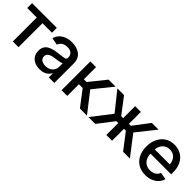

<svg xmlns="http://www.w3.org/2000/svg" viewBox="205 -1529 2525 2525"><g transform="rotate(45 1467.5 -266.0)"><path d="M186.5 0V-445.3H9.3V-535.6H469.2V-445.3H292.5V0Z M692.4 10.7Q640.6 10.7 599.4 -7.8Q558.1 -26.4 533.9 -62.7Q509.8 -99.1 509.8 -151.9Q509.8 -197.8 527.3 -227.1Q544.9 -256.3 574.7 -273.4Q604.5 -290.5 641.6 -299.3Q678.7 -308.1 717.8 -312.5Q766.1 -318.4 795.7 -322Q825.2 -325.7 838.9 -334.2Q852.5 -342.8 852.5 -361.3V-364.7Q852.5 -393.6 840.6 -414.1Q828.6 -434.6 805.4 -445.8Q782.2 -457 748 -457Q713.4 -457 688 -446.3Q662.6 -435.5 647 -418Q631.3 -400.4 625.5 -379.9L524.4 -397.5Q537.6 -446.3 569.8 -478.8Q602.1 -511.2 647.9 -527.6Q693.8 -543.9 747.6 -543.9Q785.2 -543.9 822.8 -534.4Q860.4 -524.9 890.9 -503.9Q921.4 -482.9 939.7 -447.5Q958 -412.1 958 -359.4V0H855V-74.2H850.6Q840.3 -53.2 820.1 -33.7Q799.8 -14.2 768.3 -1.7Q736.8 10.7 692.4 10.7ZM715.3 -74.2Q759.8 -74.2 790.5 -91.3Q821.3 -108.4 837.2 -136Q853 -163.6 853 -195.3V-262.2Q847.2 -256.8 832.3 -252.7Q817.4 -248.5 797.9 -244.9Q778.3 -241.2 758.5 -238.5Q738.8 -235.8 723.6 -233.9Q694.3 -230 669.2 -220.7Q644 -211.4 629.2 -194.8Q614.3 -178.2 614.3 -150.4Q614.3 -126 627.2 -108.9Q640.1 -91.8 662.8 -83Q685.5 -74.2 715.3 -74.2Z M1093.3 0V-535.6H1199.2V-309.1H1250L1432.1 -535.6H1562L1351.6 -274.9L1564.9 0H1434.1L1269 -216.8H1199.2V0Z M1593.3 0 1804.7 -273.9 1595.7 -535.6H1719.7L1888.7 -313.5H1925.8V-535.6H2032.2V-313.5H2068.4L2236.8 -535.6H2361.3L2153.3 -273.9L2363.8 0H2237.3L2067.4 -221.7H2032.2V0H1925.8V-221.7H1890.6L1720.2 0Z M2659.7 11.7Q2580.6 11.7 2523.2 -23.2Q2465.8 -58.1 2435.1 -120.4Q2404.3 -182.6 2404.3 -265.1Q2404.3 -347.2 2435.1 -410.2Q2465.8 -473.1 2521.7 -508.8Q2577.6 -544.4 2651.4 -544.4Q2701.2 -544.4 2744.9 -527.6Q2788.6 -510.7 2822.3 -477.1Q2856 -443.4 2875.2 -392.1Q2894.5 -340.8 2894.5 -271.5V-236.8H2459.5V-316.4H2839.4L2791 -290.5Q2791 -340.3 2774.9 -377.4Q2758.8 -414.6 2727.8 -435.5Q2696.8 -456.5 2652.3 -456.5Q2607.4 -456.5 2575.7 -435.3Q2543.9 -414.1 2526.9 -378.4Q2509.8 -342.8 2509.8 -298.3V-247.6Q2509.8 -193.8 2528.3 -155.3Q2546.9 -116.7 2580.8 -96.7Q2614.7 -76.7 2660.6 -76.7Q2691.9 -76.7 2717 -85.7Q2742.2 -94.7 2759.8 -112.5Q2777.3 -130.4 2786.1 -155.8L2886.2 -139.6Q2874.5 -94.7 2843 -60.8Q2811.5 -26.9 2764.9 -7.6Q2718.3 11.7 2659.7 11.7Z"/></g></svg>

Font: Inter 20pt Medium
Style: Regular
Weight: 500
Version: Version 4.001;git-66647c0bb